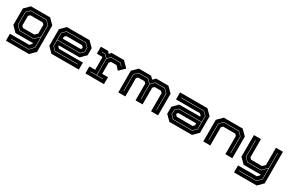

<svg xmlns="http://www.w3.org/2000/svg" viewBox="144 -1849 5036 3358"><g transform="rotate(30 2662.5 -170.0)"><path d="M87.5 200V59H475L515.5 18.5V-10L505.5 0H165.5L62.5 -103V-437L165.5 -540H553.5L656.5 -437V97L553.5 200ZM151 134H511L592.5 48V-400L519 -474.5H199.5L129 -404V-146L206.5 -68H489.5L585.5 -161.5V46L508.5 127H151ZM209 -75 136 -148V-402L202 -467.5H516.5L585.5 -398V-170.5L487 -75ZM234.5 -141.5H465.5L515.5 -191.5V-368.5L484.5 -399H234.5L204 -368.5V-172Z M1349 -540 1452 -437V-294.5L1349 -191.5H930.5V-172L961 -141.5H1445V0H892L789 -103V-437L892 -540ZM1313.5 -474H926L852.5 -401V-137L922 -68H1380V-75H924.5L859.5 -139V-257H1321.5L1382 -317V-406ZM1311 -467 1375 -404V-319.5L1319.5 -264H859.5V-399L928.5 -467ZM1280 -398.5H961L930.5 -368V-328H1290L1311 -349V-368Z M1577 0.5V-140.5H1694V-391L1686.5 -398.5H1578V-539.5H1724.5L1758.5 -499.5L1797 -539.5H2044.5L2154 -430L2045 -324L1976 -398H1866L1835.5 -367.5V-140H1952.5V0.5ZM1638.5 -66.5H1891V-73.5H1768V-406.5L1826.5 -464.5H2014.5L2057 -417L2062 -421.5L2017 -471.5H1824L1764 -412L1708.5 -471.5H1638.5V-464.5H1705.5L1761 -405V-73.5H1638.5Z M2242 0V-437L2345 -540H2591.5L2643.5 -489L2695 -540H2942L3045 -437V0H2903.5V-368L2873 -398.5H2744.5L2714 -368V-30H2572.5V-368L2542 -398.5H2414L2383.5 -368V0ZM2309 -67H2315.5V-401L2382.5 -467.5H2569L2640 -397V-94.5H2647V-397L2718 -467.5H2905L2972 -401V-67H2979V-403L2907.5 -474.5H2715.5L2643.5 -402.5L2571.5 -474.5H2380L2309 -403Z M3273 0 3170 -103V-245.5L3273 -348.5H3691.5V-368L3661 -398.5H3177V-540H3730L3833 -437V-103L3730 0ZM3308.5 -66H3696L3769.5 -139V-403L3700 -472H3242V-465H3697.5L3762.5 -401V-283H3300.5L3240 -223V-134ZM3311 -73 3247 -136V-220.5L3302.5 -276H3762.5V-141L3693.5 -73ZM3342 -141.5H3661L3691.5 -172V-212H3332L3311 -191V-172Z M3958 0V-437L4061 -540H4441.5L4544.5 -437V0H4403.5V-368L4373 -398.5H4129.5L4099 -368V0ZM4026 -67H4033V-397.5L4102.5 -466.5H4403L4471.5 -398.5V-67H4478.5V-400.5L4405.5 -473.5H4100L4026 -399.5Z M4772.5 0 4669.5 -103V-540H4811V-172L4841.5 -141.5H5064L5114 -191.5V-540H5255V97L5152 200H4694.5V59H5073.5L5114 18.5V-10L5104 0ZM4760.5 134.5H5109.5L5189.5 52V-473.5H5182.5V-172.5L5084.5 -75H4809L4743 -142V-473.5H4736V-140L4806.5 -68H5087L5182.5 -163.5V50L5107 127.5H4760.5Z"/></g></svg>

Font: Tourney Expanded ExtraBold
Style: Regular
Weight: 800
Width: 7
Designer: Tyler Finck
Foundry: Etcetera Type Co
Version: Version 1.010; ttfautohint (v1.8.3)